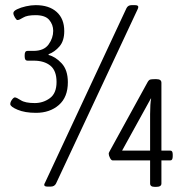

<svg xmlns="http://www.w3.org/2000/svg" viewBox="-20 -723 710 747"><path d="M120 -284Q77 -284 48.5 -296Q20 -308 20 -318Q20 -326 26.5 -335Q33 -344 38 -344Q44 -344 61 -333Q78 -322 115 -322Q148 -322 174 -341Q200 -360 200 -404Q200 -448 176 -467.5Q152 -487 111 -487H87Q76 -487 76 -503V-509Q76 -525 87 -525H110Q151 -525 169 -550Q187 -575 187 -603Q187 -627 171.5 -645.5Q156 -664 118 -664Q85 -664 70 -654.5Q55 -645 48 -645Q44 -645 38 -655Q32 -665 32 -672Q32 -680 46.5 -687Q61 -694 81 -698.5Q101 -703 119 -703Q171 -703 200.5 -676.5Q230 -650 230 -602Q230 -564 211.5 -542.5Q193 -521 169 -512V-509Q195 -503 219.5 -477Q244 -451 244 -403Q244 -345 209 -314.5Q174 -284 120 -284ZM165 3Q152 3 152 -4Q152 -7 156 -14L472 -691Q478 -703 492 -703H505Q518 -703 518 -696Q518 -692 515 -686L198 -9Q192 3 177 3ZM582 4Q564 4 564 -9V-99H418Q413 -99 408 -108.5Q403 -118 403 -125Q403 -128 405 -131.5Q407 -135 409 -139L554 -403Q559 -412 564.5 -413.5Q570 -415 581 -415H589Q608 -415 608 -401V-137H643Q652 -137 652 -122V-115Q652 -99 643 -99H608V-9Q608 4 588 4ZM568 -339 567 -340 455 -137H564V-279Q564 -298 565 -314.5Q566 -331 568 -339Z"/></svg>

Font: Asap Condensed Light
Style: Regular
Weight: 300
Width: 3
Designer: Pablo Cosgaya
Foundry: Omnibus-Type
Version: Version 3.001; ttfautohint (v1.8.4.7-5d5b)